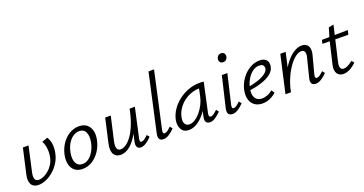

<svg xmlns="http://www.w3.org/2000/svg" viewBox="-37 -1350 3785 1997"><g transform="rotate(-20 1855.5 -351.0)"><path d="M141.5 8Q84.3 8 62.1 -30.4Q40 -68.7 54.6 -134.8L117.9 -414.2H180.2L118.5 -136.4Q108.8 -93.5 118 -67.4Q127.3 -41.3 161.5 -41.3Q185.9 -41.3 214.5 -54Q243.2 -66.8 270.6 -90Q298.1 -113.3 318.5 -145.5Q338.9 -177.6 347.3 -215.5Q354.3 -245.5 354.9 -278.5Q355.5 -311.6 349.1 -343.8Q342.7 -375.9 327.4 -400.5L390.9 -422.9Q415.7 -384.3 420.1 -337Q424.5 -289.8 413.9 -240.6Q402.8 -186.7 373.6 -141Q344.4 -95.4 305.4 -62.1Q266.4 -28.9 223.5 -10.5Q180.5 8 141.5 8Z M627.9 8.5Q574.9 8.5 542.2 -17.9Q509.5 -44.3 498.4 -89.9Q487.3 -135.5 498.7 -192.4Q512.2 -257.8 547.1 -310.1Q582 -362.5 632.1 -392.5Q682.3 -422.6 739 -422.6Q790.8 -422.6 823.9 -397.1Q856.9 -371.5 868.8 -326.7Q880.7 -281.9 868.2 -223.3Q855.2 -160.2 820.7 -107.4Q786.3 -54.6 736.6 -23.1Q687 8.5 627.9 8.5ZM643.5 -40.3Q682.8 -40.3 715 -65.1Q747.1 -89.9 769.7 -130.9Q792.3 -171.9 801.5 -219.5Q815.3 -285.3 796.2 -329.6Q777.1 -373.9 724.4 -373.9Q688.6 -373.9 656.2 -351.9Q623.8 -329.9 600 -290.2Q576.2 -250.5 565.4 -196.7Q551.7 -125.5 572.7 -82.9Q593.7 -40.3 643.5 -40.3Z M1050.5 6.3Q1028.6 6.3 1009.6 -1.8Q990.6 -9.9 978 -28Q965.5 -46.2 962.4 -76.8Q959.4 -107.5 969.5 -152.5L1028.8 -414.2H1090.5L1032.3 -158.5Q1019.8 -105.5 1028.1 -76.7Q1036.5 -47.9 1069.5 -47.9Q1096 -47.9 1128 -68.8Q1159.9 -89.7 1191.9 -134Q1223.8 -178.3 1251.9 -247.8Q1279.9 -317.4 1299 -414.2H1335.7Q1311.8 -302.1 1278.7 -222.1Q1245.6 -142.1 1207.3 -91.6Q1168.9 -41.1 1129.1 -17.4Q1089.4 6.3 1050.5 6.3ZM1271.1 5.2Q1254.3 5.2 1242.7 -3.5Q1231.1 -12.3 1227.4 -29.5Q1223.6 -46.7 1229.3 -72.5L1306.1 -414.2H1357.5L1285.5 -89Q1281.1 -68.6 1284 -58.8Q1287 -49 1300.5 -49Q1316.3 -49 1333.3 -61.4Q1350.3 -73.8 1372.5 -95.3L1394.7 -68.5Q1361.7 -33.2 1330.5 -14Q1299.3 5.2 1271.1 5.2Z M1523.6 5.2Q1504.1 5.2 1490.9 -2.8Q1477.6 -10.7 1473.6 -28.2Q1469.6 -45.6 1475.3 -72.5L1616.3 -711H1677.5L1540.3 -89Q1536.3 -70.1 1539.2 -59.5Q1542.2 -49 1556.6 -49Q1571.5 -49 1588.2 -61.4Q1605 -73.8 1627.3 -95.3L1649.5 -68.5Q1615.9 -33.7 1584.4 -14.3Q1552.9 5.2 1523.6 5.2Z M1805.3 6.3Q1747.8 6.3 1723.4 -36.9Q1698.9 -80.1 1710.5 -140.4Q1722.5 -197.5 1756.8 -247.9Q1791.1 -298.3 1841.4 -336.5Q1891.6 -374.7 1951.3 -396.3Q2011 -417.8 2073.6 -417.8Q2088.6 -417.8 2099.6 -416.8Q2110.5 -415.7 2119.7 -414.2L2049 -89.9Q2040.1 -47.9 2066.3 -47.9Q2081.6 -47.9 2099.8 -61.1Q2117.9 -74.4 2139.6 -95.3L2161.3 -68Q2126.1 -32.6 2097 -13.7Q2068 5.2 2039.8 5.2Q2020.8 5.2 2007.6 -3Q1994.5 -11.2 1990.2 -28.6Q1986 -46 1992.2 -73.4L2030.2 -243L2067.4 -277Q2054.6 -220.5 2027.6 -169.6Q2000.5 -118.6 1964.4 -78.9Q1928.3 -39.1 1887.2 -16.4Q1846.1 6.3 1805.3 6.3ZM1829.6 -47.4Q1860.5 -47.4 1892.5 -67.7Q1924.5 -88 1952.5 -121.6Q1980.6 -155.3 2001.5 -196.2Q2022.3 -237.2 2031.2 -278L2054.8 -388.8L2087.5 -362.2Q2080.8 -363.7 2071.8 -364.2Q2062.8 -364.7 2054.3 -364.7Q2005.5 -364.7 1959.5 -348Q1913.5 -331.4 1875.3 -301.5Q1837.2 -271.5 1810.7 -230.5Q1784.3 -189.5 1775 -140.4Q1766.6 -94.2 1783 -70.8Q1799.5 -47.4 1829.6 -47.4Z M2287.9 5.2Q2268.9 5.2 2255.4 -3.3Q2241.9 -11.7 2237.6 -29.2Q2233.4 -46.7 2239.5 -74.1L2320 -414.2H2381.2L2304.5 -89Q2300.5 -70.5 2303.5 -59.8Q2306.5 -49 2320.9 -49Q2335.7 -49 2352.5 -61.4Q2369.3 -73.8 2391.5 -95.3L2413.7 -68.5Q2380.2 -33.7 2348.7 -14.3Q2317.2 5.2 2287.9 5.2ZM2380 -535.1Q2365.2 -535.1 2354.7 -542Q2344.2 -548.8 2339.8 -560.7Q2335.4 -572.5 2338.1 -586.8Q2341.4 -605.7 2355 -618Q2368.7 -630.4 2388.7 -630.4Q2403.5 -630.4 2413.8 -623.2Q2424 -616.1 2428.4 -604.2Q2432.8 -592.3 2430.1 -577Q2426.8 -558.5 2413.1 -546.8Q2399.5 -535.1 2380 -535.1Z M2620.1 8.6Q2568 8.6 2533 -16.5Q2498.1 -41.6 2485.5 -86.9Q2473 -132.2 2486 -192.5Q2500 -254.5 2537.4 -307Q2574.9 -359.5 2627.2 -391.3Q2679.5 -423.1 2738.2 -423.1Q2777.9 -423.1 2799.1 -408.3Q2820.3 -393.6 2826.9 -370.7Q2833.4 -347.8 2827.9 -322.4Q2818.8 -278.5 2778.3 -246.7Q2737.8 -215 2674.7 -194.5Q2611.6 -174 2533.5 -163.4L2535.6 -202.7Q2602.3 -213.6 2652.5 -231.3Q2702.6 -249 2732.8 -272Q2763.1 -294.9 2768.8 -319.3Q2771.1 -329 2768.7 -341.8Q2766.3 -354.6 2755 -364.4Q2743.7 -374.2 2717.2 -374.2Q2676.6 -374.2 2642.7 -348.6Q2608.7 -322.9 2584.8 -282.4Q2560.9 -241.9 2549.7 -196.8Q2539.3 -150.6 2544.7 -115.8Q2550.1 -81 2572.7 -61.5Q2595.4 -42 2633.7 -42Q2658.8 -42 2689.2 -52.7Q2719.6 -63.4 2749 -88.3L2773 -54.8Q2750.4 -34.5 2724.9 -20Q2699.5 -5.5 2673.5 1.6Q2647.5 8.6 2620.1 8.6Z M3209.4 5.2Q3190.4 5.2 3177.1 -3Q3163.9 -11.2 3159.9 -28.4Q3155.9 -45.6 3162.6 -72.5L3215.7 -284.3Q3224.8 -320.2 3216.8 -342.7Q3208.7 -365.2 3179.6 -365.2Q3148.4 -365.2 3111.8 -337Q3075.3 -308.7 3040.4 -258.6Q3005.5 -208.5 2977.3 -142.3Q2949.1 -76 2934.6 0H2889.7Q2912.8 -97 2948 -174.5Q2983.2 -252 3025.9 -306.6Q3068.6 -361.3 3114.3 -390.3Q3160 -419.4 3203.6 -419.4Q3234.7 -419.4 3255.5 -404.5Q3276.3 -389.5 3282.7 -359.5Q3289.2 -329.5 3277 -284L3225.5 -89Q3220.5 -70.5 3223.8 -59.8Q3227 -49 3241 -49Q3256.7 -49 3273.7 -61.4Q3290.7 -73.8 3313 -95.3L3335.2 -68.5Q3301.6 -33.7 3270.1 -14.3Q3238.6 5.2 3209.4 5.2ZM2873.5 0 2967.1 -414.2H3026.1L2933.5 0Z M3515.3 8.1Q3469 8.1 3446.6 -26.1Q3424.3 -60.4 3438.5 -121.5L3500.3 -383.8L3535.6 -500.1L3590.8 -511L3501.8 -127.6Q3492.5 -86.2 3501.5 -64.8Q3510.5 -43.4 3537.5 -43.4Q3558.3 -43.4 3583.3 -56.1Q3608.4 -68.8 3636.1 -91.8L3659.5 -65.2Q3621.9 -27.9 3584.8 -9.9Q3547.6 8.1 3515.3 8.1ZM3413.7 -361.4 3423.8 -401.9 3711.2 -406.3 3699.9 -358.1Z"/></g></svg>

Font: Ysabeau
Style: Bold Italic
Weight: 700
Italic angle: -12°
Designer: Christian Thalmann (Catharsis Fonts)
Version: Version 2.002